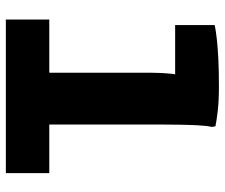

<svg xmlns="http://www.w3.org/2000/svg" viewBox="-76 -692 768 656"><g transform="rotate(90 308.0 -364.0)"><path d="M228.4 -45.6V-494.4Q228.4 -509.7 229.4 -530.6Q230.4 -551.6 232.6 -570.2Q234.8 -588.8 238.6 -595.6L305.4 -578.4H65.6V-713.6Q82.4 -717.2 112.5 -720.7Q142.7 -724.1 184 -726.1Q225.4 -728 274.8 -728Q325.5 -728 360.6 -723.8Q395.6 -719.6 411.6 -716L413.6 -704Q409.6 -686 408.1 -656Q406.6 -626 406.1 -595Q405.6 -564 405.6 -544V-45.6ZM46.8 0V-148.4H571.6V0Z"/></g></svg>

Font: Kufam
Style: Regular
Weight: 400
Designer: Wael Morcos, Artur Schmal
Foundry: Original Type
Version: Version 1.301; ttfautohint (v1.8.3)